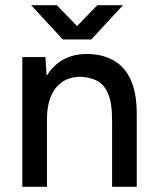

<svg xmlns="http://www.w3.org/2000/svg" viewBox="-20 -720 601 740"><path d="M66 0V-500H155L161 -408V0ZM412 0V-256H507V0ZM412 -256Q412 -324 396.5 -359.5Q381 -395 353.5 -409Q326 -423 290 -424Q229 -424 195 -381Q161 -338 161 -260H120Q120 -339 143.5 -395.5Q167 -452 210.5 -482Q254 -512 314 -512Q373 -512 416.5 -488Q460 -464 483.5 -413.5Q507 -363 507 -281V-256ZM229 -568V-570L355 -700H454L332 -568ZM222 -568 100 -700H199L325 -570V-568Z"/></svg>

Font: Figtree Light Medium
Style: Regular
Weight: 500
Version: Version 2.001;gftools[0.9.30]